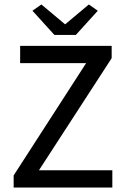

<svg xmlns="http://www.w3.org/2000/svg" viewBox="-20 -838 561 858"><path d="M41 0V-54L365 -556H70V-633H479V-578L154 -77H482V0ZM223 -682 125 -790 165 -818 270 -730H272L377 -818L417 -790L319 -682Z"/></svg>

Font: Narnoor
Style: Regular
Weight: 400
Designer: S. Sridhar Murthy
Foundry: SIL International
Version: Version 3.000